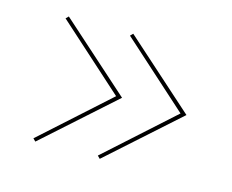

<svg xmlns="http://www.w3.org/2000/svg" viewBox="-60 -480 606 501"><g transform="rotate(15 243.0 -229.0)"><path d="M259 -229 70 -60 63 -67 243 -229 63 -391 70 -398ZM433 -229 244 -60 237 -67 417 -229 237 -391 244 -398Z"/></g></svg>

Font: Ysabeau SC Hairline
Style: Regular
Weight: 100
Designer: Christian Thalmann (Catharsis Fonts)
Version: Version 0.003